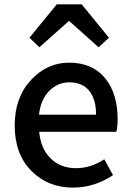

<svg xmlns="http://www.w3.org/2000/svg" viewBox="-20 -854 604 887"><path d="M316.4 12.7Q201.2 12.7 124.5 -64.9Q47.9 -142.6 47.9 -274.4Q47.9 -403.3 122.6 -483.9Q197.3 -564.5 298.8 -564.5Q406.2 -564.5 464.8 -493.7Q523.4 -422.9 523.4 -302.7Q523.4 -270.5 517.6 -245.1H161.1Q168 -167 213.9 -122.1Q259.8 -77.1 331.1 -77.1Q399.4 -77.1 461.9 -118.2L502 -44.9Q416 12.7 316.4 12.7ZM160.2 -324.2H423.8Q423.8 -395.5 392.1 -434.6Q360.4 -473.6 300.8 -473.6Q247.1 -473.6 207.5 -434.1Q168 -394.5 160.2 -324.2ZM116.2 -679.7 242.2 -834H357.4L483.4 -679.7L435.5 -635.7L300.8 -755.9H296.9L162.1 -635.7Z"/></svg>

Font: Gen Shin Gothic Medium
Style: Regular
Weight: 500
Designer: [Source Han Sans]
Ryoko NISHIZUKA  (kana & ideographs); Paul D. Hunt (Latin, Greek & Cyrillic); Wenlong ZHANG  (bopomofo
Version: Version 1.002.20150607